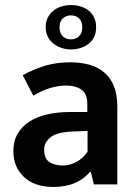

<svg xmlns="http://www.w3.org/2000/svg" viewBox="-20 -731 540 761"><path d="M70 -433Q114 -457 159 -470.5Q204 -484 258 -484Q300 -484 334 -474.5Q368 -465 393 -444Q418 -423 431.5 -389.5Q445 -356 445 -308V0H352L340 -50H337Q286 10 192 10Q117 10 75 -29.5Q33 -69 33 -132Q33 -172 50 -201Q67 -230 96.5 -249Q126 -268 167 -277.5Q208 -287 256 -287H326V-320Q326 -359 303 -375.5Q280 -392 241 -392Q213 -392 181.5 -383Q150 -374 112 -352ZM327 -212 273 -210Q207 -208 181 -187.5Q155 -167 155 -138Q155 -101 177 -88Q199 -75 228 -75Q257 -75 283.5 -89.5Q310 -104 327 -130ZM161 -623Q161 -645 169.5 -661.5Q178 -678 192 -689Q206 -700 224 -705.5Q242 -711 261 -711Q281 -711 299.5 -705.5Q318 -700 331.5 -689Q345 -678 353 -661.5Q361 -645 361 -623Q361 -600 352.5 -583.5Q344 -567 330 -556.5Q316 -546 298 -540.5Q280 -535 261 -535Q242 -535 224 -541Q206 -547 192 -558Q178 -569 169.5 -585.5Q161 -602 161 -623ZM216 -623Q216 -600 228.5 -587.5Q241 -575 261 -575Q281 -575 293.5 -587.5Q306 -600 306 -623Q306 -646 293.5 -658Q281 -670 261 -670Q242 -670 229 -658Q216 -646 216 -623Z"/></svg>

Font: Mukta SemiBold
Style: Regular
Weight: 600
Designer: Girish Dalvi and Yashodeep Gholap
Foundry: Ek Type
Version: Version 2.538;PS 1.002;hotconv 16.6.51;makeotf.lib2.5.65220;